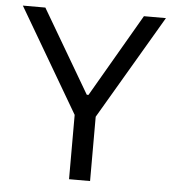

<svg xmlns="http://www.w3.org/2000/svg" viewBox="-50 -735 710 782"><g transform="rotate(5 304.5 -344.0)"><path d="M261 0V-263L12 -688H104L303 -349H310L507 -688H597L347 -263V0Z"/></g></svg>

Font: Saira Thin
Style: Regular
Weight: 400
Version: Version 1.101